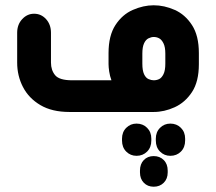

<svg xmlns="http://www.w3.org/2000/svg" viewBox="-20 -424 816 727"><path d="M562 0H243Q177 0 133 -26Q89 -52 67 -94.5Q45 -137 45 -187V-300Q45 -331 64 -351.5Q83 -372 109 -372Q136 -372 154.5 -351.5Q173 -331 173 -300V-187Q173 -158 189 -139Q205 -120 253 -120H402Q396 -136 393.5 -153Q391 -170 391 -181V-223Q391 -289 417 -329Q443 -369 483 -386.5Q523 -404 562 -404Q602 -404 641.5 -386.5Q681 -369 707 -329Q733 -289 733 -223V-181Q733 -115 707 -75.5Q681 -36 641.5 -18Q602 0 562 0ZM562 -120Q573 -120 582.5 -124.5Q592 -129 599 -143Q606 -157 606 -183V-221Q606 -246 599 -260Q592 -274 582.5 -279Q573 -284 562 -284Q553 -284 542.5 -279Q532 -274 525.5 -260Q519 -246 519 -221V-183Q519 -157 525.5 -143Q532 -129 542.5 -124.5Q553 -120 562 -120ZM497 166Q474 166 458 150Q442 134 442 108V101Q442 76 458 60Q474 44 497 44Q521 44 537 60Q553 76 553 101V108Q553 134 537 150Q521 166 497 166ZM625 166Q602 166 586 150Q570 134 570 108V101Q570 76 586 60Q602 44 625 44Q649 44 665 60Q681 76 681 101V108Q681 134 665 150Q649 166 625 166ZM510 222Q510 197 524.5 182Q539 167 562 167Q585 167 600 182Q615 197 615 222V229Q615 253 600 268Q585 283 562 283Q539 283 524.5 268Q510 253 510 229Z"/></svg>

Font: Beiruti ExtraBold
Style: Regular
Weight: 800
Designer: Arlette Boutros
Foundry: Boutros
Version: Version 1.41